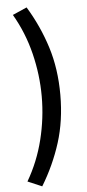

<svg xmlns="http://www.w3.org/2000/svg" viewBox="-66 -865 499 1100"><g transform="rotate(-5 183.5 -314.5)"><path d="M131 200 49 165Q112 57 142.5 -66Q173 -189 173 -314Q173 -438 142.5 -561.5Q112 -685 49 -793L131 -829Q201 -714 240.5 -588.5Q280 -463 280 -314Q280 -165 240.5 -40Q201 85 131 200Z"/></g></svg>

Font: Noto Sans HK SemiBold
Style: Regular
Weight: 600
Version: Version 2.004-H2;hotconv 1.0.118;makeotfexe 2.5.65603